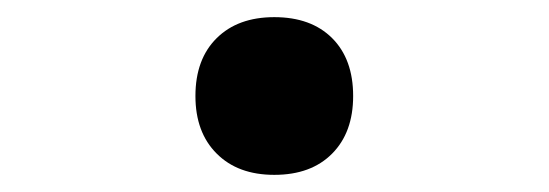

<svg xmlns="http://www.w3.org/2000/svg" viewBox="-20 -184 640 224"><path d="M208 -72Q208 -115 232.8 -139.5Q257.5 -164 300 -164Q343 -164 367.5 -139.5Q392 -115 392 -72Q392 -29.5 367.5 -4.8Q343 20 300 20Q257.5 20 232.8 -4.8Q208 -29.5 208 -72Z"/></svg>

Font: JuliaMono Latin
Style: Regular
Weight: 400
Monospace: yes
Designer: cormullion
Foundry: corm
Version: Version 0.049; ttfautohint (v1.8.4)